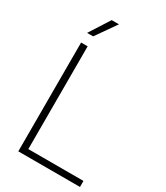

<svg xmlns="http://www.w3.org/2000/svg" viewBox="-229 -1038 975 1131"><g transform="rotate(30 259.0 -472.0)"><path d="M92.5 0V-740H137V-41H512V0ZM94.5 -807 182.5 -944.5H232L135.5 -807Z"/></g></svg>

Font: Encode Sans ExtraLight
Style: Regular
Weight: 275
Designer: Multiple Designers
Foundry: Impallari Type
Version: Version 2.000